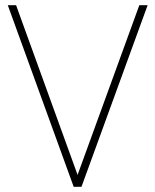

<svg xmlns="http://www.w3.org/2000/svg" viewBox="-20 -720 599 740"><path d="M264 0 10 -700H42L279 -46L517 -700H549L294 0Z"/></svg>

Font: Urbanist Thin
Style: Regular
Weight: 100
Designer: Corey Hu
Foundry: Corey Hu
Version: Version 1.330; ttfautohint (v1.8.4.7-5d5b)